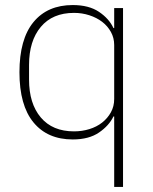

<svg xmlns="http://www.w3.org/2000/svg" viewBox="-20 -540 607 760"><path d="M432 -79H429Q412 -43 372 -15.5Q332 12 268 12Q168 12 112.5 -55.5Q57 -123 57 -254Q57 -385 112.5 -452.5Q168 -520 268 -520Q332 -520 372 -493Q412 -466 429 -429H432V-508H467V200H432ZM273 -20Q305 -20 334 -29Q363 -38 384.5 -55Q406 -72 419 -95.5Q432 -119 432 -148V-362Q432 -390 419 -413.5Q406 -437 384.5 -453.5Q363 -470 334 -479.5Q305 -489 273 -489Q188 -489 141.5 -433.5Q95 -378 95 -283V-225Q95 -130 141.5 -75Q188 -20 273 -20Z"/></svg>

Font: IBM Plex Sans ExtLt
Style: Regular
Weight: 200
Designer: Mike Abbink, Paul van der Laan, Pieter van Rosmalen
Foundry: Bold Monday
Version: Version 3.005